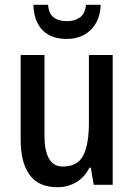

<svg xmlns="http://www.w3.org/2000/svg" viewBox="-20 -769 557 799"><path d="M449 -540V0H370L358 -71H352Q332 -31 297 -10.5Q262 10 219 10Q140 10 103 -41.5Q66 -93 66 -187V-540H165V-207Q165 -76 241 -76Q303 -76 326.5 -122Q350 -168 350 -259V-540ZM399 -749Q397 -684 358.5 -645.5Q320 -607 257 -607Q193 -607 157 -643.5Q121 -680 119 -749H180Q183 -712 203.5 -696.5Q224 -681 259 -681Q291 -681 312.5 -696.5Q334 -712 338 -749Z"/></svg>

Font: Noto Sans Ethiopic Condensed Medium
Style: Regular
Weight: 500
Width: 3
Designer: Monotype Design Team
Foundry: Monotype Imaging Inc.
Version: Version 2.102; ttfautohint (v1.8.4.7-5d5b)